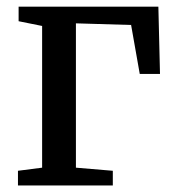

<svg xmlns="http://www.w3.org/2000/svg" viewBox="-20 -568 540 588"><path d="M35 0V-45L109 -54.5V-488.5L37 -503V-547.5H465L470 -341.5H408L381.5 -491.5L212.5 -496.5V-54.5L325.5 -45V0Z"/></svg>

Font: Merriweather 36pt
Style: Regular
Weight: 400
Designer: Eben Sorkin
Foundry: Eben Sorkin
Version: Version 2.100